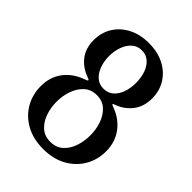

<svg xmlns="http://www.w3.org/2000/svg" viewBox="-221 -869 987 987"><g transform="rotate(45 273.0 -375.0)"><path d="M60.5 -570Q60.5 -625 87.2 -668Q114 -711 161.8 -735.5Q209.5 -760 272.5 -760Q336.5 -760 384.2 -735.5Q432 -711 458.8 -668Q485.5 -625 485.5 -570Q485.5 -513 457 -473.8Q428.5 -434.5 380 -414.5Q372 -411 367 -409.8Q362 -408.5 362 -405.5Q362 -402 379 -396Q439.5 -373.5 475 -325Q510.5 -276.5 510.5 -210Q510.5 -149.5 481.5 -99.5Q452.5 -49.5 399.2 -19.8Q346 10 272.5 10Q199.5 10 146.2 -19.8Q93 -49.5 64.2 -99.5Q35.5 -149.5 35.5 -210Q35.5 -276 70 -322.8Q104.5 -369.5 165 -392.5Q172 -395.5 179.5 -398Q187 -400.5 187 -404.5Q187 -408 180.8 -410Q174.5 -412 164 -416.5Q116 -436.5 88.2 -475Q60.5 -513.5 60.5 -570ZM174.5 -567.5Q174.5 -530.5 186 -498.8Q197.5 -467 219.2 -447.8Q241 -428.5 272.5 -428.5Q305 -428.5 326.8 -447.8Q348.5 -467 359.5 -498.8Q370.5 -530.5 370.5 -567.5Q370.5 -604.5 359.8 -636.5Q349 -668.5 327.2 -688.2Q305.5 -708 273.5 -708Q241.5 -708 219.5 -688.2Q197.5 -668.5 186 -636.5Q174.5 -604.5 174.5 -567.5ZM149.5 -211.5Q149.5 -168.5 163 -129.5Q176.5 -90.5 203.8 -66.2Q231 -42 272.5 -42Q314 -42 341.2 -66.2Q368.5 -90.5 381.8 -129.5Q395 -168.5 395 -211.5Q395 -253.5 381.8 -292.5Q368.5 -331.5 341.2 -356.5Q314 -381.5 272.5 -381.5Q231 -381.5 203.8 -356.5Q176.5 -331.5 163 -292.5Q149.5 -253.5 149.5 -211.5Z"/></g></svg>

Font: Besley Medium
Style: Regular
Weight: 500
Designer: Owen Earl
Foundry: indestructible type*
Version: Version 2.001; ttfautohint (v1.8.3)